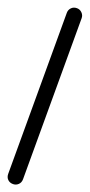

<svg xmlns="http://www.w3.org/2000/svg" viewBox="-176 -902 426 913"><g transform="rotate(20 37.5 -445.0)"><path d="M0 -38H75V-853H0ZM38 -75Q21 -75 10.5 -64Q0 -53 0 -38Q0 -21 10.5 -10.5Q21 0 38 0Q53 0 64 -10.5Q75 -21 75 -38Q75 -53 64 -64Q53 -75 38 -75ZM38 -890Q21 -890 10.5 -879Q0 -868 0 -853Q0 -836 10.5 -825.5Q21 -815 38 -815Q53 -815 64 -825.5Q75 -836 75 -853Q75 -868 64 -879Q53 -890 38 -890Z"/></g></svg>

Font: Wavefont Medium
Style: Regular
Weight: 500
Version: Version 3.004;gftools[0.9.33]